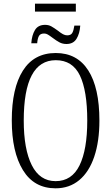

<svg xmlns="http://www.w3.org/2000/svg" viewBox="-20 -1013 605 1043"><path d="M44 -359Q44 -534 104.5 -629.5Q165 -725 283 -725Q399 -725 459.5 -630.5Q520 -536 520 -358Q520 -245 492 -162Q464 -79 410.5 -34.5Q357 10 282 10Q165 10 104.5 -89Q44 -188 44 -359ZM454 -358Q454 -520 414 -603Q374 -686 283 -686Q109 -686 109 -358Q109 -203 152.5 -116Q196 -29 282 -29Q370 -29 412 -114.5Q454 -200 454 -358ZM170 -993H392V-950H170ZM225 -878Q244 -878 258.5 -870Q273 -862 295 -846Q311 -833 322.5 -827Q334 -821 345 -821Q365 -821 372.5 -834Q380 -847 384 -874H416Q413 -830 395.5 -802Q378 -774 341 -774Q320 -774 303 -783Q286 -792 265 -808Q249 -820 239.5 -825.5Q230 -831 220 -831Q199 -831 191.5 -817.5Q184 -804 182 -778H150Q153 -822 170 -850Q187 -878 225 -878Z"/></svg>

Font: Noto Serif CondLight
Style: Regular
Weight: 300
Width: 3
Designer: Monotype Design Team
Foundry: Monotype Imaging Inc.
Version: Version 1.001